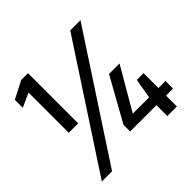

<svg xmlns="http://www.w3.org/2000/svg" viewBox="-172 -855 1022 1022"><g transform="rotate(-45 339.0 -344.0)"><path d="M489 -688 39 0H116L566 -688ZM98 -611V-308H169V-686H118L19 -635V-575ZM532 -82V0H604V-82H657V-139H604V-251H553L534 -139H411L550 -378H471L334 -132V-82Z"/></g></svg>

Font: Saira UNSAM Medium
Style: Regular
Weight: 500
Designer: Hector Gatti with collaboration of the Omnibus-Type team
Foundry: Omnibus-Type
Version: Version 0.072;PS 000.072;hotconv 1.0.88;makeotf.lib2.5.64775